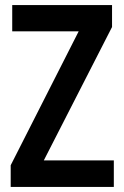

<svg xmlns="http://www.w3.org/2000/svg" viewBox="-20 -827 488 754"><path d="M427 -93H22V-178L289 -704H28V-807H420V-721L152 -197H427Z"/></svg>

Font: Noto Sans Kannada UI Condensed SemiBold
Style: Regular
Weight: 600
Width: 3
Designer: Jelle Bosma - Monotype Design Team
Foundry: Monotype Imaging Inc.
Version: Version 2.005; ttfautohint (v1.8.4.7-5d5b)